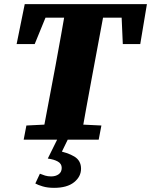

<svg xmlns="http://www.w3.org/2000/svg" viewBox="-20 -672 727 924"><path d="M60 -460 99 -652H687L655 -460H571L563 -642L630 -587H123L219 -636L147 -460ZM94 0 107 -68 249 -75H323L468 -68L455 0ZM180 0 247 -355Q261 -429 274 -503.5Q287 -578 300 -652H488L422 -298Q408 -223 394.5 -148.5Q381 -74 368 0ZM210 91 255 0H306L269 76L248 51Q306 62 338 81.5Q370 101 370 140Q370 178 336.5 205Q303 232 240 232Q209 232 185.5 225Q162 218 150 211L172 164Q184 169 197 173Q210 177 226 177Q248 177 262.5 166.5Q277 156 277 136Q277 116 258.5 105.5Q240 95 210 91Z"/></svg>

Font: Source Serif 4 Black
Style: Italic
Weight: 900
Italic angle: -12°
Designer: Frank Grießhammer
Foundry: Adobe Systems Incorporated
Version: Version 4.004;hotconv 1.0.116;makeotfexe 2.5.65601